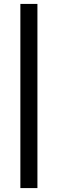

<svg xmlns="http://www.w3.org/2000/svg" viewBox="-20 -790 295 980"><path d="M171 170V-770H84V170Z"/></svg>

Font: Domine
Style: Bold
Weight: 700
Designer: Pablo Impallari, Rodrigo Fuenzalida, Brenda Gallo
Foundry: Pablo Impallari, Rodrigo Fuenzalida, Brenda Gallo
Version: Version 2.000